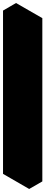

<svg xmlns="http://www.w3.org/2000/svg" viewBox="-63 -1050 343 1270"><path d="M217 -930V150L130 200V-880ZM217 -930 130 -880 -43 -980 43 -1030ZM130 -880V200L-43 100V-980Z"/></svg>

Font: Nabla Normal
Style: Regular
Weight: 400
Designer: Arthur Reinders Folmer
Version: Version 1.000